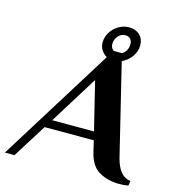

<svg xmlns="http://www.w3.org/2000/svg" viewBox="-154 -899 918 1003"><g transform="rotate(15 305.0 -398.0)"><path d="M408 -126 395 -182H129L15 0H-37L348 -619Q331 -629 319 -646.5Q307 -664 307 -688Q307 -717 322.5 -742.5Q338 -768 364.5 -784Q391 -800 421 -800Q457 -800 479 -779Q501 -758 501 -724Q501 -691 481.5 -663Q462 -635 429 -619L549 -126Q573 -33 635 -26L631 -1Q613 4 582 4Q520 4 472.5 -23Q425 -50 408 -126ZM419 -660Q434 -668 442 -683Q450 -698 450 -716Q450 -734 440 -744.5Q430 -755 413 -755Q390 -755 374 -736.5Q358 -718 358 -693Q358 -673 374 -660ZM158 -227H384L320 -488Z"/></g></svg>

Font: Philosopher
Style: Bold Italic
Weight: 700
Italic angle: -10°
Designer: Jovanny Lemonad
Foundry: Jovanny Lemonad
Version: Version 2.000